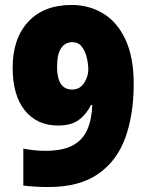

<svg xmlns="http://www.w3.org/2000/svg" viewBox="-20 -744 593 774"><path d="M519 -405Q519 -283 485.5 -189.5Q452 -96 376 -43Q300 10 175 10Q151 10 123.5 8.5Q96 7 74 4V-145Q95 -141 116 -138.5Q137 -136 163 -136Q233 -136 273.5 -158Q314 -180 332 -221.5Q350 -263 352 -321H347Q328 -283 297.5 -260.5Q267 -238 214 -238Q129 -238 80 -299Q31 -360 31 -471Q31 -589 94 -656.5Q157 -724 268 -724Q340 -724 397 -689Q454 -654 486.5 -583Q519 -512 519 -405ZM272 -574Q243 -574 226.5 -550Q210 -526 210 -473Q210 -430 225 -406.5Q240 -383 271 -383Q302 -383 319 -409.5Q336 -436 336 -463Q336 -485 330 -511Q324 -537 310 -555.5Q296 -574 272 -574Z"/></svg>

Font: Noto Sans Myanmar UI SemiCondensed Black
Style: Regular
Weight: 900
Width: 4
Designer: Monotype Design Team
Foundry: Monotype Imaging Inc.
Version: Version 2.103; ttfautohint (v1.8.4.7-5d5b)